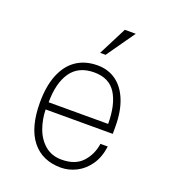

<svg xmlns="http://www.w3.org/2000/svg" viewBox="-141 -875 882 989"><g transform="rotate(20 300.0 -380.0)"><path d="M90 -269Q90 -360 116 -423Q142 -486 190 -518Q238 -550 305 -550Q363 -550 406.5 -519Q450 -488 474 -428Q498 -368 498 -285V-245H130Q131 -191 149 -141.5Q167 -92 204 -61Q241 -30 295 -30Q369 -30 408 -72Q447 -114 456 -175H496Q488 -114 459 -72.5Q430 -31 389 -10.5Q348 10 305 10Q203 10 146.5 -61Q90 -132 90 -269ZM301 -510Q215 -510 173.5 -450Q132 -390 132 -285H458Q458 -391 420.5 -450.5Q383 -510 301 -510ZM433 -770 324 -615H294L373 -770Z"/></g></svg>

Font: Fliege Mono Thin
Style: Regular
Weight: 100
Version: Version 0.020;Glyphs 3.3 (3306)